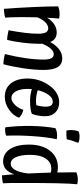

<svg xmlns="http://www.w3.org/2000/svg" viewBox="540 -1324 826 1945"><g transform="rotate(90 952.5 -351.0)"><path d="M688 -378Q688 -287 670.5 -170.5Q653 -54 630 27Q600 26 574 22Q548 18 527 12Q555 -100 569 -198.5Q583 -297 583 -379Q583 -434 570 -458.5Q557 -483 528 -483Q500 -483 472 -452Q444 -421 422 -365Q423 -359 423 -351Q423 -343 423 -326Q423 -254 411 -162Q399 -70 384 -11Q365 -11 340.5 -14.5Q316 -18 286 -25Q305 -128 313 -198Q321 -268 321 -323Q321 -378 308 -402.5Q295 -427 266 -427Q235 -427 205 -397.5Q175 -368 155 -316Q154 -241 153.5 -208.5Q153 -176 153 -151Q153 -105 154.5 -59.5Q156 -14 158 9Q142 14 116.5 18Q91 22 69 22Q59 -104 51.5 -263.5Q44 -423 44 -527Q58 -534 78.5 -538Q99 -542 120 -542Q134 -542 145 -541Q156 -540 168 -537Q165 -514 163 -483.5Q161 -453 159 -416Q189 -464 227 -488.5Q265 -513 308 -513Q344 -513 368 -496.5Q392 -480 405 -447Q439 -508 480.5 -538.5Q522 -569 571 -569Q631 -569 659.5 -522.5Q688 -476 688 -378Z M893 -321Q918 -312 947 -307.5Q976 -303 1005 -303Q1014 -303 1027 -304.5Q1040 -306 1046 -307Q1053 -334 1056.5 -357.5Q1060 -381 1060 -401Q1060 -440 1047.5 -456.5Q1035 -473 1008 -473Q972 -473 941 -431Q910 -389 893 -321ZM1092 -175Q1113 -171 1135 -159.5Q1157 -148 1172 -132Q1154 -76 1092.5 -31.5Q1031 13 960 13Q873 13 824 -49Q775 -111 775 -217Q775 -341 846.5 -439.5Q918 -538 1016 -538Q1081 -538 1119 -499Q1157 -460 1157 -395Q1157 -361 1150.5 -325Q1144 -289 1133 -261Q1110 -252 1077.5 -247.5Q1045 -243 999 -243Q971 -243 941 -247.5Q911 -252 882 -261Q881 -241 880.5 -233Q880 -225 880 -218Q880 -144 905 -99Q930 -54 972 -54Q1006 -54 1042 -90.5Q1078 -127 1092 -175Z M1370 -744Q1387 -744 1401 -741Q1415 -738 1427 -731Q1417 -707 1406.5 -674.5Q1396 -642 1391 -615Q1376 -612 1354 -611Q1332 -610 1302 -611Q1299 -623 1298 -634Q1297 -645 1297 -656Q1297 -676 1300.5 -697.5Q1304 -719 1310 -733Q1323 -740 1337 -742.5Q1351 -745 1370 -744ZM1278 -500Q1293 -508 1312 -512.5Q1331 -517 1351 -517Q1361 -517 1371 -516Q1381 -515 1390 -513Q1369 -417 1359 -275.5Q1349 -134 1354 -1Q1343 4 1327 7Q1311 10 1295 10Q1287 10 1280.5 9.5Q1274 9 1269 7Q1253 -121 1255.5 -256Q1258 -391 1278 -500Z M1836 31Q1819 36 1796 39Q1773 42 1756 42Q1753 12 1750 -19.5Q1747 -51 1745 -82Q1725 -25 1693.5 2.5Q1662 30 1615 30Q1535 30 1489.5 -40.5Q1444 -111 1444 -229Q1444 -364 1506.5 -444.5Q1569 -525 1675 -525Q1688 -525 1701.5 -523.5Q1715 -522 1727 -519Q1726 -606 1725.5 -644Q1725 -682 1725 -712Q1738 -718 1758.5 -722.5Q1779 -727 1799 -727Q1810 -727 1821.5 -725.5Q1833 -724 1846 -721Q1839 -654 1836 -522.5Q1833 -391 1833 -117Q1833 -76 1833.5 -44Q1834 -12 1836 31ZM1548 -243Q1548 -150 1572 -98.5Q1596 -47 1638 -47Q1676 -47 1701.5 -92.5Q1727 -138 1737 -224Q1734 -276 1732 -334Q1730 -392 1728 -453Q1719 -456 1708 -457Q1697 -458 1685 -458Q1623 -458 1585.5 -401Q1548 -344 1548 -243Z"/></g></svg>

Font: Atma Medium
Style: Regular
Weight: 500
Designer: Gregori Vincens, Jeremie Hornus, Riccardo Olocco, Yoann Minet.
Foundry: black foundry
Version: Version 1.101;PS 1.100;hotconv 1.0.86;makeotf.lib2.5.63406